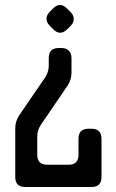

<svg xmlns="http://www.w3.org/2000/svg" viewBox="-20 -628 465 768"><path d="M81 120H346Q386 120 386 80V-73Q386 -113 346 -113H334Q294 -113 294 -73V-9Q294 31 254 31H169Q129 31 129 -9V-78Q128 -105 143 -128L252 -288Q266 -311 266 -338V-395Q266 -414 255.5 -425Q245 -436 226 -436H215Q175 -436 175 -396V-369Q176 -342 161 -319L55 -164Q41 -141 41 -114V80Q41 120 81 120ZM192 -512Q206 -497 221 -497Q235 -497 249 -511L262 -524Q275 -537 275 -552Q275 -567 262 -580L248 -594Q234 -608 220 -608Q206 -608 192 -594L180 -582Q166 -568 166 -553Q166 -538 179 -525Z"/></svg>

Font: WDXL Lubrifont JP N
Style: Regular
Weight: 400
Designer: [WDXL Lubrifont] Copyright 2020-2022 (c) NightFurySL2001, Skr-ZERO; [ZCOOL QingKe HuangYou] Copyright 2018-2022 (c) The 
Version: Version 2.001;hotconv 1.1.1;makeotfexe 2.6.0